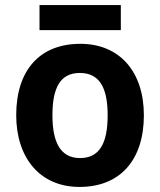

<svg xmlns="http://www.w3.org/2000/svg" viewBox="-20 -728 632 758"><path d="M136 -609H457V-708H136ZM294 10C454 10 548 -96 548 -273C548 -443 454 -555 297 -555C137 -555 44 -451 44 -273C44 -107 136 10 294 10ZM296 -104C218 -104 187 -167 187 -273C187 -380 217 -440 295 -440C374 -440 405 -380 405 -273C405 -161 372 -104 296 -104Z"/></svg>

Font: Kathrein 75 Bold
Style: Regular
Weight: 700
Designer: Lazydogs Typefoundry, based on Open Sans by Ascender Corporation
Foundry: Lazydogs Typefoundry
Version: Version 1.003;PS 001.003;hotconv 1.0.88;makeotf.lib2.5.64775